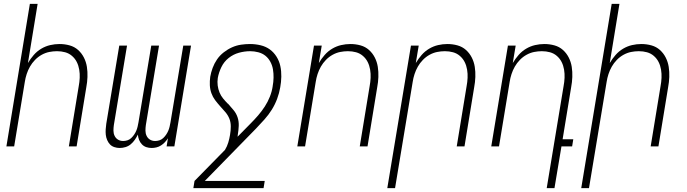

<svg xmlns="http://www.w3.org/2000/svg" viewBox="-20 -755 3540 990"><path d="M13 0 134 -735H174L124 -430Q137 -452 154 -471.5Q171 -491 193 -504Q215 -517 239 -522.5Q263 -528 287 -528Q314 -528 339 -521Q364 -514 382.5 -497.5Q401 -481 412.5 -458.5Q424 -436 428 -410.5Q432 -385 431 -358Q430 -331 425 -305L375 0H335L386 -311Q390 -332 391 -353.5Q392 -375 388.5 -396Q385 -417 376 -435Q367 -453 351.5 -466.5Q336 -480 316 -485.5Q296 -491 274 -491Q254 -491 234 -487Q214 -483 195 -472.5Q176 -462 160.5 -446Q145 -430 134.5 -411.5Q124 -393 117.5 -373Q111 -353 108 -333L53 0Z M762 8Q747 8 734 3.5Q721 -1 711.5 -11Q702 -21 697 -34Q692 -47 691 -61Q684 -47 675 -34Q666 -21 654 -11Q642 -1 627 3.5Q612 8 597 8Q583 8 569.5 3.5Q556 -1 547 -10.5Q538 -20 532.5 -33Q527 -46 525.5 -60Q524 -74 525 -88.5Q526 -103 528 -117L595 -520H635L567 -110Q565 -96 565 -81.5Q565 -67 571 -54.5Q577 -42 588.5 -35Q600 -28 615 -28Q626 -28 637 -31.5Q648 -35 656.5 -43Q665 -51 671.5 -60.5Q678 -70 682.5 -80.5Q687 -91 689.5 -102Q692 -113 694 -124L760 -520H800L732 -110Q730 -96 730 -81.5Q730 -67 736 -54.5Q742 -42 753.5 -35Q765 -28 780 -28Q791 -28 802 -31.5Q813 -35 821.5 -43Q830 -51 836.5 -60.5Q843 -70 847.5 -80.5Q852 -91 854.5 -102Q857 -113 859 -124L925 -520H965L879 0H839L846 -42Q839 -31 830 -21.5Q821 -12 810 -5Q799 2 786.5 5Q774 8 762 8Z M1339 215H977L983 178L1140 18Q1151 0 1157 -20Q1163 -40 1166 -59H1206L1205 -50L1271 -117Q1292 -138 1311 -160Q1330 -182 1345.5 -206Q1361 -230 1371.5 -256.5Q1382 -283 1386 -310V-311Q1390 -332 1390.5 -354Q1391 -376 1387.5 -397Q1384 -418 1374 -436.5Q1364 -455 1348.5 -467.5Q1333 -480 1312 -485.5Q1291 -491 1270 -491Q1241 -491 1212 -483Q1183 -475 1159 -456Q1135 -437 1121.5 -409Q1108 -381 1103 -353Q1100 -333 1102.5 -314Q1105 -295 1112 -278Q1119 -261 1130.5 -247Q1142 -233 1155 -220H1156Q1170 -204 1184 -187.5Q1198 -171 1205 -150Q1212 -129 1211 -106Q1210 -83 1206 -59H1166Q1170 -81 1170 -103Q1170 -125 1162.5 -143.5Q1155 -162 1141.5 -177.5Q1128 -193 1114.5 -208Q1101 -223 1089 -239Q1077 -255 1070 -274.5Q1063 -294 1062 -315.5Q1061 -337 1064 -359Q1068 -382 1076.5 -405Q1085 -428 1099 -448.5Q1113 -469 1133.5 -485Q1154 -501 1176.5 -511Q1199 -521 1222.5 -524.5Q1246 -528 1269 -528Q1297 -528 1324 -521.5Q1351 -515 1371.5 -500Q1392 -485 1406 -462.5Q1420 -440 1425.5 -414Q1431 -388 1430.5 -360Q1430 -332 1425 -305Q1420 -275 1409 -245.5Q1398 -216 1381.5 -189.5Q1365 -163 1343.5 -139Q1322 -115 1300 -92L1036 178H1345Z M1513 0 1599 -520H1639L1624 -430Q1637 -452 1654 -471.5Q1671 -491 1693 -504Q1715 -517 1739 -522.5Q1763 -528 1787 -528Q1814 -528 1839 -521Q1864 -514 1882.5 -497.5Q1901 -481 1912.5 -458.5Q1924 -436 1928 -410.5Q1932 -385 1931 -358Q1930 -331 1925 -305L1875 0H1835L1886 -311Q1890 -332 1891 -353.5Q1892 -375 1888.5 -396Q1885 -417 1876 -435Q1867 -453 1851.5 -466.5Q1836 -480 1816 -485.5Q1796 -491 1774 -491Q1754 -491 1734 -487Q1714 -483 1695 -472.5Q1676 -462 1660.5 -446Q1645 -430 1634.5 -411.5Q1624 -393 1617.5 -373Q1611 -353 1608 -333L1553 0Z M1977 215 2099 -520H2139L2124 -430Q2137 -452 2154 -471.5Q2171 -491 2193 -504Q2215 -517 2239 -522.5Q2263 -528 2287 -528Q2314 -528 2339 -521Q2364 -514 2382.5 -497.5Q2401 -481 2412.5 -458.5Q2424 -436 2428 -410.5Q2432 -385 2431 -358Q2430 -331 2425 -305L2375 0H2335L2386 -311Q2390 -332 2391 -353.5Q2392 -375 2388.5 -396Q2385 -417 2376 -435Q2367 -453 2351.5 -466.5Q2336 -480 2316 -485.5Q2296 -491 2274 -491Q2254 -491 2234 -487Q2214 -483 2195 -472.5Q2176 -462 2160.5 -446Q2145 -430 2134.5 -411.5Q2124 -393 2117.5 -373Q2111 -353 2108 -333L2017 215Z M2799 215 2886 -311Q2890 -332 2891 -353.5Q2892 -375 2888.5 -396Q2885 -417 2876 -435Q2867 -453 2851.5 -466.5Q2836 -480 2816 -485.5Q2796 -491 2774 -491Q2754 -491 2734 -487Q2714 -483 2695 -472.5Q2676 -462 2660.5 -446Q2645 -430 2634.5 -411.5Q2624 -393 2617.5 -373Q2611 -353 2608 -333L2553 0H2513L2599 -520H2639L2624 -430Q2637 -452 2654 -471.5Q2671 -491 2693 -504Q2715 -517 2739 -522.5Q2763 -528 2787 -528Q2814 -528 2839 -521Q2864 -514 2882.5 -497.5Q2901 -481 2912.5 -458.5Q2924 -436 2928 -410.5Q2932 -385 2931 -358Q2930 -331 2925 -305L2881 -37H2936L2930 0H2875L2839 215Z M2977 215 3134 -735H3174L3124 -430Q3137 -452 3154 -471.5Q3171 -491 3193 -504Q3215 -517 3239 -522.5Q3263 -528 3287 -528Q3314 -528 3339 -521Q3364 -514 3382.5 -497.5Q3401 -481 3412.5 -458.5Q3424 -436 3428 -410.5Q3432 -385 3431 -358Q3430 -331 3425 -305L3375 0H3335L3386 -311Q3390 -332 3391 -353.5Q3392 -375 3388.5 -396Q3385 -417 3376 -435Q3367 -453 3351.5 -466.5Q3336 -480 3316 -485.5Q3296 -491 3274 -491Q3254 -491 3234 -487Q3214 -483 3195 -472.5Q3176 -462 3160.5 -446Q3145 -430 3134.5 -411.5Q3124 -393 3117.5 -373Q3111 -353 3108 -333L3017 215Z"/></svg>

Font: Iosevka Extralight
Style: Italic
Weight: 200
Italic angle: -9°
Monospace: yes
Designer: Belleve Invis
Foundry: Belleve Invis
Version: Version 32.5.0; ttfautohint (v1.8.4)